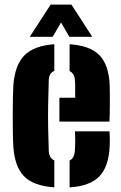

<svg xmlns="http://www.w3.org/2000/svg" viewBox="-20 -800 524 829"><path d="M37.5 -168Q36 -191.5 35.5 -228.5Q35 -265.5 35 -305.8Q35 -346 35.8 -379.8Q36.5 -413.5 37.5 -430Q44 -519 85.5 -561Q127 -603 214.5 -609V-493.5Q191.5 -485.5 190.5 -453Q188.5 -392 187.8 -344.5Q187 -297 187.8 -251.5Q188.5 -206 190.5 -151Q191 -117.5 214.5 -107.5V9Q123 2.5 83 -39.8Q43 -82 37.5 -168ZM236.5 -275V-378H304.5Q304.5 -403.5 304.5 -425Q304.5 -446.5 303.5 -453Q302 -483 280.5 -493V-609Q368.5 -603 408.8 -562.2Q449 -521.5 453.5 -436Q454 -424 454.2 -396.5Q454.5 -369 454.2 -336Q454 -303 452.5 -275ZM280.5 9V-107Q301.5 -116.5 303.5 -152Q304.5 -167 304.8 -185.5Q305 -204 303.5 -233H452.5Q453.5 -227 454 -205.8Q454.5 -184.5 453.5 -168Q449.5 -80.5 409 -38.5Q368.5 3.5 280.5 9ZM108.5 -641 198.5 -780H288.5L378.5 -641H279.5L243.5 -703L207.5 -641Z"/></svg>

Font: Big Shoulders Stencil Text Black
Style: Regular
Weight: 900
Designer: Patric King
Foundry: XO Type Co
Version: Version 1.000